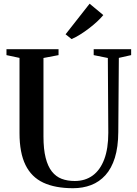

<svg xmlns="http://www.w3.org/2000/svg" viewBox="-20 -1009 740 1038"><path d="M375 8.5Q278.5 8.5 214.2 -21.5Q150 -51.5 117.8 -117.2Q85.5 -183 85.5 -289V-696L15 -711V-743H296.5V-711L215 -695.5V-271.5Q215 -202.5 226.8 -156Q238.5 -109.5 260.5 -81.8Q282.5 -54 313.5 -42.2Q344.5 -30.5 384 -30.5Q440.5 -30.5 481 -60Q521.5 -89.5 543.5 -147.5Q565.5 -205.5 565.5 -291.5L563 -695.5L486.5 -711V-743H689V-711L622.5 -696L619.5 -295.5Q619 -214 601 -156.2Q583 -98.5 550 -62Q517 -25.5 472.5 -8.5Q428 8.5 375 8.5ZM366.5 -798 334.5 -823.5 464.5 -989 538.5 -927.5Q525 -911 504.8 -892.2Q484.5 -873.5 461 -855.5Q437.5 -837.5 413.5 -822.5Q389.5 -807.5 367.5 -798Z"/></svg>

Font: Merriweather 96pt SemiBold
Style: Regular
Weight: 600
Version: Version 2.100